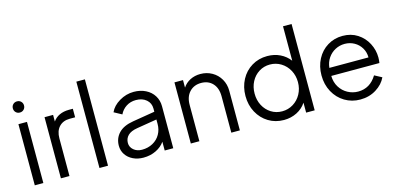

<svg xmlns="http://www.w3.org/2000/svg" viewBox="-69 -1185 3361 1626"><g transform="rotate(-15 1611.5 -372.5)"><path d="M77 -536H152V0H77ZM115 -726Q136 -726 150 -712Q164 -698 164 -677Q164 -656 150 -642Q136 -628 115 -628Q94 -628 80 -642Q66 -656 66 -677Q66 -698 80 -712Q94 -726 115 -726Z M306 -536H381V-478Q402 -509 438 -526Q474 -543 522 -543H556V-468H509Q450 -468 415.5 -431.5Q381 -395 381 -330V0H306Z M644 -757H719V0H644Z M851 -139Q851 -204 893.5 -249Q936 -294 1022 -308L1216 -340V-368Q1216 -416 1181 -446Q1146 -476 1090 -476Q1042 -476 1005 -452Q968 -428 949 -388L881 -425Q904 -477 963.5 -512.5Q1023 -548 1090 -548Q1148 -548 1194 -525Q1240 -502 1265.5 -461Q1291 -420 1291 -368V0H1216V-77Q1189 -37 1139 -12.5Q1089 12 1028 12Q978 12 937.5 -7.5Q897 -27 874 -61.5Q851 -96 851 -139ZM1033 -56Q1086 -56 1128 -79Q1170 -102 1193 -142.5Q1216 -183 1216 -232V-272L1040 -243Q984 -234 957.5 -207.5Q931 -181 931 -142Q931 -106 960 -81Q989 -56 1033 -56Z M1445 -536H1520V-470Q1544 -507 1584.5 -527.5Q1625 -548 1674 -548Q1730 -548 1776 -522Q1822 -496 1848.5 -450Q1875 -404 1875 -348V0H1800V-319Q1800 -391 1762 -432Q1724 -473 1661 -473Q1598 -473 1559 -431.5Q1520 -390 1520 -319V0H1445Z M1996 -268Q1996 -347 2030 -411Q2064 -475 2124.5 -511.5Q2185 -548 2260 -548Q2322 -548 2372.5 -523.5Q2423 -499 2456 -455V-757H2531V0H2456V-87Q2425 -40 2373.5 -14Q2322 12 2260 12Q2185 12 2125 -24.5Q2065 -61 2030.5 -125Q1996 -189 1996 -268ZM2264 -63Q2317 -63 2361 -90Q2405 -117 2430.5 -164Q2456 -211 2456 -268Q2456 -325 2430.5 -372Q2405 -419 2361 -446Q2317 -473 2264 -473Q2211 -473 2168 -446Q2125 -419 2100.5 -372.5Q2076 -326 2076 -268Q2076 -210 2100.5 -163.5Q2125 -117 2168 -90Q2211 -63 2264 -63Z M2663 -270Q2663 -349 2696.5 -412.5Q2730 -476 2789 -512Q2848 -548 2921 -548Q2995 -548 3051 -512Q3107 -476 3137.5 -417Q3168 -358 3168 -293Q3168 -268 3164 -245H2742Q2743 -189 2769.5 -146.5Q2796 -104 2838.5 -81Q2881 -58 2929 -58Q3034 -58 3093 -156L3157 -122Q3131 -65 3069.5 -26.5Q3008 12 2929 12Q2855 12 2794 -24.5Q2733 -61 2698 -125.5Q2663 -190 2663 -270ZM3087 -315Q3087 -361 3064.5 -398.5Q3042 -436 3004 -457Q2966 -478 2921 -478Q2877 -478 2838.5 -458Q2800 -438 2774.5 -401Q2749 -364 2744 -315Z"/></g></svg>

Font: Eudoxus Sans
Style: Regular
Weight: 400
Designer: Stijn de Vries
Foundry: tokotype
Version: Version 2.005